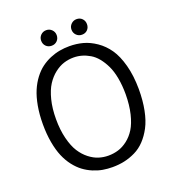

<svg xmlns="http://www.w3.org/2000/svg" viewBox="-164 -1054 1083 1196"><g transform="rotate(-20 377.5 -456.5)"><path d="M379.9 -785.2Q426.8 -785.2 469.5 -773.7Q512.2 -762.2 554.2 -733.4Q596.2 -704.6 626.7 -660.6Q657.2 -616.7 676.3 -546.1Q695.3 -475.6 695.8 -386.2Q695.8 -309.6 683.3 -247.3Q670.9 -185.1 648.2 -142.1Q625.5 -99.1 595.9 -67.9Q566.4 -36.6 529.8 -18.8Q493.2 -1 455.8 7.1Q418.5 15.1 377 15.1Q344.2 15.1 313 9.8Q281.7 4.4 249.8 -9Q217.8 -22.5 190.2 -43Q162.6 -63.5 137.9 -95.2Q113.3 -127 96.2 -167.2Q79.1 -207.5 69.1 -262.9Q59.1 -318.4 59.1 -383.8Q59.1 -449.2 69.1 -504.4Q79.1 -559.6 96.4 -600.3Q113.8 -641.1 138.2 -673.1Q162.6 -705.1 190.4 -725.8Q218.3 -746.6 250.7 -760.3Q283.2 -773.9 314.7 -779.5Q346.2 -785.2 379.9 -785.2ZM379.9 -710Q347.2 -710 315.7 -700.2Q284.2 -690.4 253.2 -666.3Q222.2 -642.1 199 -606.2Q175.8 -570.3 161.4 -513.7Q147 -457 147 -386.2Q147 -314.5 161.4 -257.1Q175.8 -199.7 198.7 -163.8Q221.7 -127.9 252.4 -104Q283.2 -80.1 314 -70.6Q344.7 -61 377 -61Q411.6 -61 443.1 -70.6Q474.6 -80.1 505.1 -103.5Q535.6 -127 557.9 -162.8Q580.1 -198.7 593.8 -255.4Q607.4 -312 607.9 -383.8Q607.9 -442.9 598.6 -492.4Q589.4 -542 572.5 -576.9Q555.7 -611.8 534.2 -638.2Q512.7 -664.6 486.6 -679.9Q460.4 -695.3 434.1 -702.6Q407.7 -710 379.9 -710ZM227.1 -877Q227.1 -898.4 241.9 -913.3Q256.8 -928.2 278.8 -928.2Q300.3 -928.2 315.2 -913.3Q330.1 -898.4 330.1 -877Q330.1 -854.5 315.4 -839.8Q300.8 -825.2 278.8 -825.2Q256.3 -825.2 241.7 -839.8Q227.1 -854.5 227.1 -877ZM428.2 -877Q428.2 -898.4 443.4 -913.3Q458.5 -928.2 480 -928.2Q502 -928.2 516.4 -913.6Q530.8 -898.9 530.8 -877Q530.8 -854.5 516.6 -839.8Q502.4 -825.2 480 -825.2Q458 -825.2 443.1 -840.1Q428.2 -855 428.2 -877Z"/></g></svg>

Font: Junction Regular
Style: Regular
Weight: 500
Designer: Caroline Hadilaksono
Foundry: Caroline Hadilaksono
Version: Version 1.056